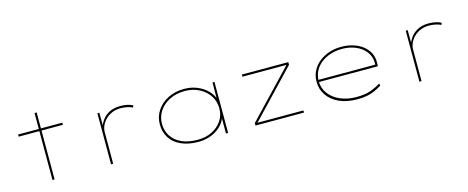

<svg xmlns="http://www.w3.org/2000/svg" viewBox="-37 -1294 4652 1909"><g transform="rotate(-15 2289.0 -339.5)"><path d="M330 0V-689H352V0ZM117 -503V-525H572V-503Z M933 0V-525H953L954 -372L943 -365Q958 -418 988.5 -456Q1019 -494 1064.5 -515Q1110 -536 1169 -536Q1206 -536 1240.5 -529Q1275 -522 1299 -508L1290 -488Q1265 -502 1230.5 -508Q1196 -514 1170 -514Q1117 -514 1077 -496Q1037 -478 1009.5 -449.5Q982 -421 968.5 -388.5Q955 -356 955 -326V0Z M1834 10Q1729 10 1655 -23.5Q1581 -57 1542.5 -117Q1504 -177 1504 -257Q1504 -336 1546 -399Q1588 -462 1661 -499Q1734 -536 1827 -536Q1892 -536 1946 -516.5Q2000 -497 2039.5 -465Q2079 -433 2102 -395Q2125 -357 2126 -321L2116 -320L2118 -525H2138V0H2116V-192L2130 -210Q2125 -163 2100 -123Q2075 -83 2034.5 -53Q1994 -23 1942.5 -6.5Q1891 10 1834 10ZM1830 -12Q1913 -12 1977.5 -44Q2042 -76 2079.5 -131.5Q2117 -187 2117 -259Q2117 -330 2080 -387.5Q2043 -445 1977.5 -479.5Q1912 -514 1828 -514Q1740 -514 1671.5 -479.5Q1603 -445 1564.5 -387Q1526 -329 1526 -257Q1526 -185 1562 -129.5Q1598 -74 1666 -43Q1734 -12 1830 -12Z M2420 0V-26L2884 -514L2886 -503H2420V-525H2898V-497L2438 -13L2437 -22H2919V0Z M3467 10Q3361 10 3282.5 -25.5Q3204 -61 3161.5 -123Q3119 -185 3119 -263Q3119 -325 3145 -375Q3171 -425 3216 -461Q3261 -497 3319.5 -516.5Q3378 -536 3444 -536Q3508 -536 3564 -519Q3620 -502 3662 -470Q3704 -438 3727.5 -393Q3751 -348 3749 -291L3748 -255H3131V-277H3737L3727 -270V-295Q3727 -361 3689 -410.5Q3651 -460 3587.5 -487Q3524 -514 3447 -514Q3365 -514 3295.5 -484Q3226 -454 3184 -398Q3142 -342 3141 -263Q3142 -191 3183.5 -134.5Q3225 -78 3298.5 -46Q3372 -14 3466 -14Q3556 -14 3614.5 -36Q3673 -58 3716 -86L3721 -63Q3683 -39 3646.5 -23Q3610 -7 3567.5 1.5Q3525 10 3467 10Z M4107 0V-525H4127L4128 -372L4117 -365Q4132 -418 4162.5 -456Q4193 -494 4238.5 -515Q4284 -536 4343 -536Q4380 -536 4414.5 -529Q4449 -522 4473 -508L4464 -488Q4439 -502 4404.5 -508Q4370 -514 4344 -514Q4291 -514 4251 -496Q4211 -478 4183.5 -449.5Q4156 -421 4142.5 -388.5Q4129 -356 4129 -326V0Z"/></g></svg>

Font: Lexend Zetta Thin
Style: Regular
Weight: 250
Version: Version 1.007